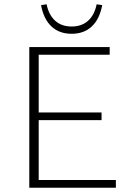

<svg xmlns="http://www.w3.org/2000/svg" viewBox="-20 -878 620 898"><path d="M172 -854 198 -858Q208 -808 238 -781Q268 -754 315 -754Q362 -754 392 -781Q422 -808 432 -858L458 -854Q446 -789 409.5 -754.5Q373 -720 315 -720Q257 -720 220.5 -754.5Q184 -789 172 -854ZM522 -36V0H117V-658H493V-622H161V-352H455V-316H161V-36Z"/></svg>

Font: Ysabeau SC Light
Style: Regular
Weight: 300
Designer: Christian Thalmann (Catharsis Fonts)
Version: Version 0.003